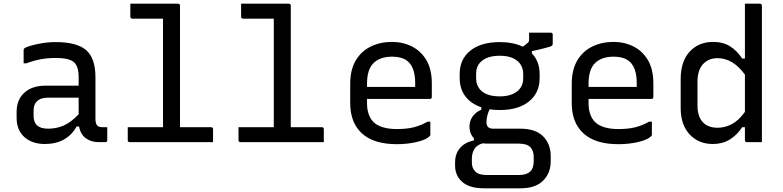

<svg xmlns="http://www.w3.org/2000/svg" viewBox="-20 -770 4240 1040"><path d="M497 -351V-126Q497 -100 507 -90Q515 -81 536 -81H561V-11Q561 0 550 0H515Q474 0 445 -21Q416 -42 408 -85H395Q370 -39 326.5 -14.5Q283 10 223 10Q153 10 111.5 -28Q70 -66 70 -132V-164Q70 -230 112 -268Q154 -306 227 -306H406V-352Q406 -412 379.5 -434Q353 -456 283 -456Q238 -456 200.5 -449Q163 -442 123 -427H108V-499Q108 -504 111 -507Q116 -513 141.5 -521Q167 -529 204.5 -535.5Q242 -542 283 -542Q396 -542 446.5 -498.5Q497 -455 497 -351ZM162 -142Q162 -73 240 -73Q286 -73 325 -90Q364 -107 406 -151V-241H240Q200 -241 180 -221Q162 -205 162 -172Z M672 -81H863V-669H697Q686 -669 686 -680V-750H944Q955 -750 955 -739V-81H1123Q1134 -81 1134 -70V0H683Q672 0 672 -11Z M1272 -81H1463V-669H1297Q1286 -669 1286 -680V-750H1544Q1555 -750 1555 -739V-81H1723Q1734 -81 1734 -70V0H1283Q1272 0 1272 -11Z M2103 -543Q2162 -543 2211 -518.5Q2260 -494 2289.5 -444.5Q2319 -395 2319 -318V-245Q2319 -234 2308 -234H1968V-211Q1968 -146 2002 -110Q2041 -71 2130 -71Q2183 -71 2221 -80.5Q2259 -90 2296 -111H2311V-40Q2311 -36 2307 -32Q2288 -13 2238 -1Q2188 11 2129 11Q2005 11 1941 -47Q1877 -105 1877 -211V-315Q1877 -393 1907.5 -443.5Q1938 -494 1989.5 -518.5Q2041 -543 2103 -543ZM2103 -463Q2039 -463 2003.5 -428.5Q1968 -394 1968 -316V-299H2229V-319Q2229 -398 2194 -433Q2178 -449 2155 -456Q2132 -463 2103 -463Z M2687 -542Q2760 -542 2812 -517L2839 -538Q2846 -544 2846 -555V-593H2963Q2974 -593 2974 -582V-536Q2974 -527 2970.5 -523Q2967 -519 2953.5 -515.5Q2940 -512 2910 -504L2861 -493V-481Q2903 -437 2903 -370V-346Q2903 -267 2845.5 -220.5Q2788 -174 2687 -174Q2658 -174 2632 -178Q2615 -141 2615 -108Q2615 -73 2651 -73H2798Q2881 -73 2922 -31.5Q2963 10 2963 75V104Q2963 167 2922 208.5Q2881 250 2798 250H2601Q2524 250 2484.5 216Q2445 182 2445 126V109Q2445 63 2472 31.5Q2499 0 2547 -9V-21Q2523 -46 2523 -84Q2523 -115 2540 -139Q2557 -163 2587 -176V-189Q2531 -208 2500.5 -248.5Q2470 -289 2470 -346V-370Q2470 -449 2527.5 -495.5Q2585 -542 2687 -542ZM2687 -468Q2627 -468 2593 -442.5Q2559 -417 2559 -370V-346Q2559 -308 2584 -281Q2617 -248 2687 -248Q2746 -248 2780 -274Q2814 -300 2814 -346V-370Q2814 -409 2788 -435Q2755 -468 2687 -468ZM2617 178H2790Q2833 178 2853 158Q2863 148 2867 133.5Q2871 119 2871 103V80Q2871 47 2853 27.5Q2835 8 2790 8H2618Q2606 8 2596 6Q2562 15 2549 38Q2536 61 2536 88V112Q2536 140 2554.5 159Q2573 178 2617 178Z M3303 -543Q3362 -543 3411 -518.5Q3460 -494 3489.5 -444.5Q3519 -395 3519 -318V-245Q3519 -234 3508 -234H3168V-211Q3168 -146 3202 -110Q3241 -71 3330 -71Q3383 -71 3421 -80.5Q3459 -90 3496 -111H3511V-40Q3511 -36 3507 -32Q3488 -13 3438 -1Q3388 11 3329 11Q3205 11 3141 -47Q3077 -105 3077 -211V-315Q3077 -393 3107.5 -443.5Q3138 -494 3189.5 -518.5Q3241 -543 3303 -543ZM3303 -463Q3239 -463 3203.5 -428.5Q3168 -394 3168 -316V-299H3429V-319Q3429 -398 3394 -433Q3378 -449 3355 -456Q3332 -463 3303 -463Z M3843 -543Q3896 -543 3934 -519.5Q3972 -496 4000 -453H4015V-750H4096Q4107 -750 4107 -739V0H4026Q4015 0 4015 -11V-81H4000Q3972 -38 3932.5 -14Q3893 10 3841 10Q3764 10 3715.5 -42Q3667 -94 3667 -185V-342Q3667 -437 3715.5 -490Q3764 -543 3843 -543ZM3789 -106Q3817 -78 3867 -78Q3907 -78 3944 -97.5Q3981 -117 4015 -164V-366Q3981 -412 3944 -433.5Q3907 -455 3867 -455Q3817 -455 3787.5 -422Q3758 -389 3758 -327V-200Q3758 -137 3789 -106Z"/></svg>

Font: Recursive Mn Lnr St
Style: Regular
Weight: 400
Monospace: yes
Version: Version 1.079;hotconv 1.0.112;makeotfexe 2.5.65598; ttfautoh